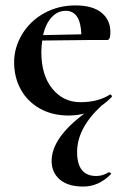

<svg xmlns="http://www.w3.org/2000/svg" viewBox="-20 -415 458 710"><path d="M223.1 -375Q192.9 -375 170.9 -351.1Q148.9 -327.1 139.2 -285.2L280.8 -288.1Q277.8 -375 223.1 -375ZM335.9 235.8Q359.9 235.8 381.8 222.2H383.8Q386.7 222.2 389.4 225.1Q392.1 228 389.2 230Q344.2 274.9 288.1 274.9Q231.9 274.9 201.4 249Q170.9 223.1 170.9 180.2Q170.9 95.2 292 4.9Q267.1 11.7 234.9 12.2Q171.9 12.2 126 -14.4Q80.1 -41 56.2 -85.4Q32.2 -129.9 32.2 -184.6Q32.2 -239.3 62 -288.6Q91.8 -337.9 143.8 -366.5Q195.8 -395 258.8 -395Q321.8 -395 355 -368.4Q388.2 -341.8 388.2 -295.9Q388.2 -267.1 377 -267.1H315.9L136.2 -265.1Q133.3 -246.1 132.8 -223.1Q132.8 -137.2 173.3 -87.2Q213.9 -37.1 277.8 -37.1Q341.8 -37.1 386.2 -64.9L388.2 -65.9Q390.1 -65.9 392.6 -62Q395 -58.1 393.1 -56.2Q374 -37.1 356 -24.9Q265.1 58.6 265.1 147.2Q265.1 235.8 335.9 235.8Z"/></svg>

Font: Cormorant-Bold
Style: Bold
Weight: 700
Designer: Christian Thalmann (Catharsis Fonts)
Version: Version 3.000